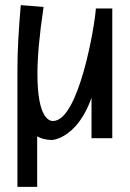

<svg xmlns="http://www.w3.org/2000/svg" viewBox="-20 -535 507 749"><path d="M354 -502C350 -434 287 -63 187 -63C177 -63 126 -65 126 -247C126 -310 133 -394 150 -508L61 -515C53 -421 48 -339 48 -268C48 -83 81 11 184 11C184 11 325 4 367 -278L337 -276V4H418V-502ZM125 194V-253L48 -267V194Z"/></svg>

Font: Englebert
Style: Regular
Weight: 400
Designer: Astigmatic (AOETI)
Foundry: Astigmatic (AOETI)
Version: Version 1.000